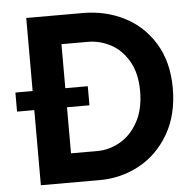

<svg xmlns="http://www.w3.org/2000/svg" viewBox="-52 -772 821 823"><g transform="rotate(-5 359.0 -360.0)"><path d="M90.8 -323.2H16.6V-405.3H90.8V-719.7H334Q430.7 -719.7 511.7 -679Q592.8 -638.2 641.6 -558.1Q690.4 -478 690.4 -365.2Q690.4 -251 642.1 -168.2Q593.8 -85.4 514.9 -42.7Q436 0 344.7 0H90.8ZM549.8 -365.2Q549.8 -441.4 520 -493.2Q490.2 -544.9 443.8 -569.6Q397.5 -594.2 347.7 -594.7H231.4V-405.3H328.1V-323.2H231.4V-125H347.7Q397 -125.5 443.6 -152.1Q490.2 -178.7 520 -232.9Q549.8 -287.1 549.8 -365.2Z"/></g></svg>

Font: Reddit Sans Strawberry
Style: Bold
Weight: 700
Designer: Stephen Hutchings
Foundry: Reddit
Version: Version 1.013